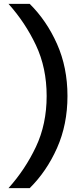

<svg xmlns="http://www.w3.org/2000/svg" viewBox="-20 -831 425 996"><path d="M24 145Q111 48 166.5 -69.5Q222 -187 222 -333Q222 -479 166.5 -596.5Q111 -714 24 -811H134Q222 -724 276 -602.5Q330 -481 330 -333Q330 -185 276 -63.5Q222 58 134 145Z"/></svg>

Font: HostGroteskMedium
Style: Regular
Weight: 500
Designer: Doukan Karapınar based on Poppins by Indian Type Foundry, Jonny Pinhorn
Foundry: Element Type
Version: Version 1.001; ttfautohint (v1.8.4.7-5d5b)